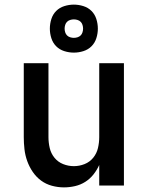

<svg xmlns="http://www.w3.org/2000/svg" viewBox="-20 -804 640 832"><path d="M257 8Q231 8 205 1Q179 -6 158 -21.5Q137 -37 122 -59Q107 -81 98 -106Q89 -131 86 -157.5Q83 -184 83 -210V-530H190V-210Q190 -186 195.5 -162.5Q201 -139 216 -120.5Q231 -102 253.5 -93Q276 -84 300 -84Q324 -84 346.5 -93Q369 -102 384 -120.5Q399 -139 404.5 -162.5Q410 -186 410 -210V-530H517V0H410V-89Q400 -67 385 -48Q370 -29 349.5 -16Q329 -3 305 2.5Q281 8 257 8ZM300 -576Q279 -576 258.5 -582.5Q238 -589 223.5 -603.5Q209 -618 202.5 -638.5Q196 -659 196 -680Q196 -701 202.5 -721.5Q209 -742 223.5 -756.5Q238 -771 258.5 -777.5Q279 -784 300 -784Q321 -784 341.5 -777.5Q362 -771 376.5 -756.5Q391 -742 397.5 -721.5Q404 -701 404 -680Q404 -659 397.5 -638.5Q391 -618 376.5 -603.5Q362 -589 341.5 -582.5Q321 -576 300 -576ZM300 -640Q308 -640 316 -642.5Q324 -645 329.5 -650.5Q335 -656 337.5 -664Q340 -672 340 -680Q340 -688 337.5 -696Q335 -704 329.5 -709.5Q324 -715 316 -717.5Q308 -720 300 -720Q292 -720 284 -717.5Q276 -715 270.5 -709.5Q265 -704 262.5 -696Q260 -688 260 -680Q260 -672 262.5 -664Q265 -656 270.5 -650.5Q276 -645 284 -642.5Q292 -640 300 -640Z"/></svg>

Font: Iosevka Curly SmBdEx
Style: Regular
Weight: 600
Width: 7
Monospace: yes
Designer: Belleve Invis
Foundry: Belleve Invis
Version: Version 11.1.0; ttfautohint (v1.8.3)